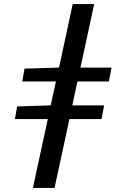

<svg xmlns="http://www.w3.org/2000/svg" viewBox="-20 -726 640 940"><path d="M141 194 214 -143H53L64 -205L228 -210L254 -327H89L100 -390L269 -395L336 -706H441L374 -395H526L513 -327H359L334 -210H490L477 -143H320L247 194Z"/></svg>

Font: Source Code Pro Semibold
Style: Italic
Weight: 600
Italic angle: -11°
Monospace: yes
Designer: Paul D. Hunt, Teo Tuominen
Foundry: Adobe Systems Incorporated
Version: Version 1.050;PS 1.000;hotconv 16.6.51;makeotf.lib2.5.65220